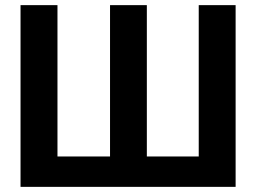

<svg xmlns="http://www.w3.org/2000/svg" viewBox="-20 -727 997 747"><path d="M203.6 -707V-118.2H408.1V-707H551.3V-118.2H753.2V-707H896.7V0H59.9V-707Z"/></svg>

Font: Pretendard Std Variable
Style: Regular
Weight: 400
Designer: Base glyphs from Inter by Rasmus Andersson; Hangeul glyphs from Noto Sans CJK(Source Han Sans) by Jang Soo-young and Kan
Foundry: Kil Hyung-jin
Version: Version 1.309;Glyphs 3.2 (3225)